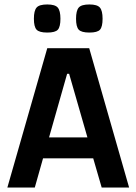

<svg xmlns="http://www.w3.org/2000/svg" viewBox="-20 -841 612 861"><path d="M398 -131H173L136 0H13L192 -625H380L559 0H436ZM372 -225 290 -510H281L200 -225ZM132 -757Q132 -793 144 -807Q156 -821 192 -821Q227 -821 239 -807Q251 -793 251 -757Q251 -721 239.5 -708Q228 -695 192 -695Q156 -695 144 -708Q132 -721 132 -757ZM321 -757Q321 -793 333 -807Q345 -821 381 -821Q416 -821 428 -807Q440 -793 440 -757Q440 -721 428.5 -708Q417 -695 381 -695Q345 -695 333 -708Q321 -721 321 -757Z"/></svg>

Font: Changa Medium
Style: Regular
Weight: 500
Designer: Eduardo Rodriguez Tunni
Foundry: Eduardo Rodriguez Tunni
Version: Version 2.002; ttfautohint (v1.5) -l 8 -r 50 -G 150 -x 14 -H